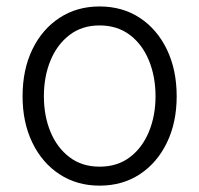

<svg xmlns="http://www.w3.org/2000/svg" viewBox="-20 -567 621 598"><path d="M290 11.2Q219.7 11.2 165.5 -24.2Q111.3 -59.6 80.8 -122.6Q50.3 -185.5 50.3 -267.1Q50.3 -350.1 80.8 -413.1Q111.3 -476.1 165.5 -511.5Q219.7 -546.9 290 -546.9Q361.3 -546.9 415.3 -511.5Q469.2 -476.1 499.8 -412.8Q530.3 -349.6 530.3 -267.1Q530.3 -185.5 499.8 -122.6Q469.2 -59.6 415.3 -24.2Q361.3 11.2 290 11.2ZM290 -47.9Q345.7 -47.9 384.5 -77.4Q423.3 -106.9 443.8 -156.7Q464.4 -206.5 464.4 -267.1Q464.4 -328.6 443.8 -378.7Q423.3 -428.7 384.3 -458.3Q345.2 -487.8 290 -487.8Q235.4 -487.8 196.5 -458Q157.7 -428.2 137.2 -378.4Q116.7 -328.6 116.7 -267.1Q116.7 -206.1 137.2 -156.5Q157.7 -106.9 196.5 -77.4Q235.4 -47.9 290 -47.9Z"/></svg>

Font: Inter 18pt Light
Style: Regular
Weight: 300
Designer: Rasmus Andersson
Foundry: rsms
Version: Version 4.001;git-66647c0bb